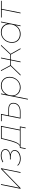

<svg xmlns="http://www.w3.org/2000/svg" viewBox="2136 -2698 756 5069"><g transform="rotate(-90 2514.5 -164.0)"><path d="M168 -517H188L91 -34L588 -517H608L504 0H484L581 -483L84 0H64Z M860 4Q799 4 751 -15.5Q703 -35 672 -72L688 -84Q715 -51 758.5 -33.5Q802 -16 858 -16Q902 -16 940.5 -27Q979 -38 1007 -56.5Q1035 -75 1051 -100.5Q1067 -126 1067 -155Q1067 -204 1025 -232Q983 -260 909 -260H837L841 -280H905Q946 -280 980.5 -289Q1015 -298 1040 -314Q1065 -330 1078.5 -352Q1092 -374 1092 -400Q1092 -448 1052 -475Q1012 -502 945 -502Q861 -502 774 -456L763 -474Q856 -522 944 -522Q1020 -522 1066 -489Q1112 -456 1112 -399Q1112 -351 1076.5 -318Q1041 -285 976 -270Q1087 -242 1087 -156Q1087 -122 1070 -92.5Q1053 -63 1022.5 -41.5Q992 -20 950.5 -8Q909 4 860 4Z M1144 -18H1176Q1207 -20 1231.5 -49.5Q1256 -79 1276.5 -126Q1297 -173 1313.5 -231.5Q1330 -290 1345 -350L1387 -517H1725L1625 -18H1711L1681 134H1661L1687 0H1160L1134 134H1114ZM1701 -498H1402L1365 -348Q1352 -296 1337.5 -242.5Q1323 -189 1305 -144Q1287 -99 1265 -65.5Q1243 -32 1217 -18H1605Z M1847 -498 1851 -517H2041L2002 -322H2163Q2333 -322 2333 -189Q2333 -146 2316.5 -111.5Q2300 -77 2270 -52Q2240 -27 2197.5 -13.5Q2155 0 2102 0H1917L2017 -498ZM2102 -18Q2150 -18 2189 -30Q2228 -42 2255.5 -64.5Q2283 -87 2298.5 -118.5Q2314 -150 2314 -189Q2314 -248 2276 -276Q2238 -304 2158 -304H1998L1941 -18Z M2439 194H2419L2561 -517H2581L2555 -389Q2643 -519 2788 -519Q2891 -519 2955 -455.5Q3019 -392 3019 -293Q3019 -169 2937.5 -83.5Q2856 2 2740 2Q2657 2 2595.5 -42.5Q2534 -87 2513 -177ZM2742 -18Q2802.5 -18 2850 -40.8Q2897.5 -63.5 2930.8 -102Q2964 -140.5 2981.5 -189.2Q2999 -238 2999 -290Q2999 -382 2941.5 -440.5Q2884 -499 2786 -499Q2674 -499 2601.5 -419Q2529 -339 2529 -227Q2529 -155.5 2558.5 -110Q2590 -62 2638.2 -40Q2686.5 -18 2742 -18Z M3052 0 3308 -265 3172 -517H3194L3325 -272H3459L3508 -517H3528L3479 -272H3611L3840 -517H3865L3626 -262L3775 0H3753L3609 -254H3475L3424 0H3404L3455 -254H3323L3079 0Z M4149 2Q4047 2 3982.5 -60Q3918 -122 3918 -224Q3918 -351 4000 -435Q4082 -519 4197 -519Q4294 -519 4351.5 -469.5Q4409 -420 4424 -340L4459 -517H4479L4376 0H4356L4382 -128Q4294 2 4149 2ZM4151 -18Q4211.5 -18 4259 -40.8Q4306.5 -63.5 4339.8 -102Q4373 -140.5 4390.5 -189.2Q4408 -238 4408 -290Q4408 -382 4350.5 -440.5Q4293 -499 4195 -499Q4124 -499 4065.8 -464Q4007.5 -429 3972.8 -367.8Q3938 -306.5 3938 -227Q3938 -155.5 3967.5 -110Q3999 -62 4047.2 -40Q4095.5 -18 4151 -18Z M4695 0 4794 -498H4585L4589 -517H5029L5025 -498H4814L4715 0Z"/></g></svg>

Font: Argentum Sans Thin
Style: Italic
Weight: 100
Italic angle: -11°
Designer: Julieta Ulanovsky (font), Cristiano Sobral (main changes and remaster)
Foundry: Julieta Ulanovsky (font), Cristiano Sobral (main changes and remaster)
Version: Version 2.007;June 15, 2022;FontCreator 14.0.0.2814 64-bit; 